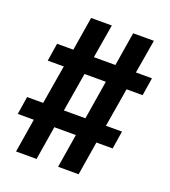

<svg xmlns="http://www.w3.org/2000/svg" viewBox="-138 -812 786 888"><g transform="rotate(20 254.5 -367.5)"><path d="M43 -18 70 -184H-9L5 -272H84L116 -463H37L51 -551H131L158 -717H260L232 -551H338L365 -717H467L439 -551H518L504 -463H425L393 -272H472L458 -184H378L351 -18H250L277 -184H171L144 -18ZM186 -272H292L323 -463H218Z"/></g></svg>

Font: Iosevka Curly Semibold Oblique
Style: Regular
Weight: 600
Italic angle: -9°
Monospace: yes
Designer: Belleve Invis
Foundry: Belleve Invis
Version: Version 11.1.0; ttfautohint (v1.8.3)